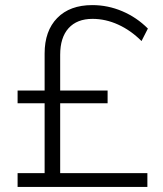

<svg xmlns="http://www.w3.org/2000/svg" viewBox="-20 -733 640 753"><path d="M216 -54H558V0H49V-54H155V-328H49V-378H155V-523Q155 -612 204.5 -662.5Q254 -713 342 -713Q403 -713 459.5 -689Q516 -665 560 -621L535 -572Q493 -614 443.5 -636.5Q394 -659 343 -659Q282 -659 249 -622.5Q216 -586 216 -518V-378H402V-328H216Z"/></svg>

Font: Leon Sans
Style: Light
Weight: 300
Designer: Jongmin Kim
Version: Version 1.2